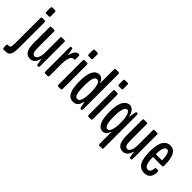

<svg xmlns="http://www.w3.org/2000/svg" viewBox="51 -1529 2529 2529"><g transform="rotate(45 1315.5 -264.5)"><path d="M16.6 163.6Q11.2 163.6 7.8 155.8Q4.4 147.9 4.4 135.3V105.5Q4.4 80.6 16.1 80.6H35.2Q53.7 80.6 62.5 65.2Q71.3 49.8 71.3 2.9V-459Q71.3 -491.2 83.5 -491.2H137.7Q149.9 -491.2 149.9 -459V1.5Q149.9 44.4 145 75.2Q140.1 106 132.3 122.8Q124.5 139.6 111.6 149.2Q98.6 158.7 86.9 161.1Q75.2 163.6 57.6 163.6ZM81.5 -566.9Q69.3 -566.9 69.3 -593.3V-656.2Q69.3 -682.1 81.5 -682.1H139.6Q151.9 -682.1 151.9 -656.2V-593.3Q151.9 -566.9 139.6 -566.9Z M356.4 5.4Q336.4 5.4 320.6 0.7Q304.7 -3.9 289.6 -16.4Q274.4 -28.8 264.2 -49.3Q253.9 -69.8 247.8 -103.3Q241.7 -136.7 241.7 -181.6V-467.3Q241.7 -481.9 244.9 -486.6Q248 -491.2 254.4 -491.2H312Q317.9 -491.2 321 -486.6Q324.2 -481.9 324.2 -467.3V-168.5Q324.2 -110.4 336.4 -85.7Q348.6 -61 374 -61Q402.3 -61 419.9 -99.9Q437.5 -138.7 437.5 -190.4V-467.3Q437.5 -481.9 440.7 -486.6Q443.8 -491.2 450.2 -491.2H504.9Q511.2 -491.2 514.4 -486.6Q517.6 -481.9 517.6 -467.3V-29.8Q517.6 0 505.4 0H492.7Q485.8 0 481.7 -4.4Q477.5 -8.8 475.1 -23.4L463.9 -92.8Q462.4 -99.1 460.4 -99.1Q458.5 -99.1 457 -93.3Q444.8 -43.5 417 -19Q389.2 5.4 356.4 5.4Z M628.9 0Q623.5 0 620.1 -9.3Q616.7 -18.6 616.7 -33.7V-453.6Q616.7 -491.2 626 -491.2H644.5Q649.9 -491.2 652.8 -484.1Q655.8 -477.1 659.2 -460L670.4 -393.6Q671.4 -386.2 673.8 -386.2Q675.8 -386.2 676.8 -393.6Q691.4 -445.3 711.9 -470.2Q732.4 -495.1 754.4 -496.1H762.2Q774.9 -496.1 779.3 -489.7Q783.7 -483.4 783.7 -469.7V-420.9Q783.7 -409.2 781.7 -405.8Q779.8 -402.3 774.9 -402.3Q756.3 -402.3 749 -399.4Q722.2 -391.6 709 -347.2Q695.8 -302.7 695.8 -253.4V-33.7Q695.8 -18.6 692.4 -9.3Q689 0 683.6 0Z M873 0Q860.8 0 860.8 -32.7V-459Q860.8 -491.2 873 -491.2H927.7Q939.5 -491.2 939.5 -459V-32.7Q939.5 0 927.7 0ZM871.1 -566.9Q858.9 -566.9 858.9 -593.3V-656.2Q858.9 -682.1 871.1 -682.1H929.2Q941.4 -682.1 941.4 -656.2V-593.3Q941.4 -566.9 929.2 -566.9Z M1152.3 5.4Q1023.9 5.4 1023.9 -244.1Q1023.9 -497.1 1148.9 -497.1Q1203.1 -497.1 1229 -428.7Q1232.4 -423.8 1232.9 -423.8Q1234.9 -423.8 1234.9 -430.2V-668Q1234.9 -697.3 1247.1 -697.3H1307.6Q1319.8 -697.3 1319.8 -668V-32.7Q1319.8 0 1308.1 0H1293.9Q1283.2 0 1277.3 -29.3Q1264.2 -104.5 1261.7 -105.5Q1260.3 -104 1258.3 -99.6Q1245.1 -39.1 1218.3 -16.8Q1191.4 5.4 1152.3 5.4ZM1234.4 -249.5Q1234.4 -341.8 1217.8 -386.2Q1201.2 -430.7 1171.4 -430.7Q1156.7 -430.7 1146.2 -423.1Q1135.7 -415.5 1127 -396.5Q1118.2 -377.4 1113.8 -340.6Q1109.4 -303.7 1109.4 -249.5Q1109.4 -173.8 1117.2 -131.3Q1125 -88.9 1137.7 -75Q1150.4 -61 1170.9 -61Q1234.4 -61 1234.4 -249.5Z M1435.5 0Q1423.3 0 1423.3 -32.7V-459Q1423.3 -491.2 1435.5 -491.2H1490.2Q1502 -491.2 1502 -459V-32.7Q1502 0 1490.2 0ZM1433.6 -566.9Q1421.4 -566.9 1421.4 -593.3V-656.2Q1421.4 -682.1 1433.6 -682.1H1491.7Q1503.9 -682.1 1503.9 -656.2V-593.3Q1503.9 -566.9 1491.7 -566.9Z M1806.2 168Q1794.9 168 1794.9 142.6L1794.4 -64Q1794.4 -70.3 1791.5 -70.3Q1789.1 -70.3 1788.6 -67.4Q1775.9 -32.2 1754.9 -13.4Q1733.9 5.4 1709 5.4Q1587.4 5.4 1587.4 -249Q1587.4 -315.4 1598.1 -365.2Q1608.9 -415 1627.4 -442.9Q1646 -470.7 1667.7 -483.9Q1689.5 -497.1 1714.4 -497.1Q1747.6 -497.1 1774.4 -469.7Q1801.3 -442.4 1814.9 -385.7Q1816.4 -381.3 1817.9 -381.3Q1819.8 -381.3 1820.8 -386.7Q1820.8 -389.6 1832 -462.4Q1837.4 -492.2 1849.6 -492.2H1862.3Q1873.5 -492.2 1873.5 -462.4V142.6Q1873.5 157.7 1870.8 162.8Q1868.2 168 1862.3 168ZM1731.4 -61Q1760.3 -61 1777.6 -108.6Q1794.9 -156.2 1794.9 -244.1Q1794.9 -330.6 1777.8 -380.6Q1760.7 -430.7 1731.9 -430.7Q1704.1 -430.7 1688.2 -381.6Q1672.4 -332.5 1672.4 -244.1Q1672.4 -61 1731.4 -61Z M2082.5 5.4Q2062.5 5.4 2046.6 0.7Q2030.8 -3.9 2015.6 -16.4Q2000.5 -28.8 1990.2 -49.3Q1980 -69.8 1973.9 -103.3Q1967.8 -136.7 1967.8 -181.6V-467.3Q1967.8 -481.9 1970.9 -486.6Q1974.1 -491.2 1980.5 -491.2H2038.1Q2043.9 -491.2 2047.1 -486.6Q2050.3 -481.9 2050.3 -467.3V-168.5Q2050.3 -110.4 2062.5 -85.7Q2074.7 -61 2100.1 -61Q2128.4 -61 2146 -99.9Q2163.6 -138.7 2163.6 -190.4V-467.3Q2163.6 -481.9 2166.7 -486.6Q2169.9 -491.2 2176.3 -491.2H2231Q2237.3 -491.2 2240.5 -486.6Q2243.7 -481.9 2243.7 -467.3V-29.8Q2243.7 0 2231.4 0H2218.8Q2211.9 0 2207.8 -4.4Q2203.6 -8.8 2201.2 -23.4L2189.9 -92.8Q2188.5 -99.1 2186.5 -99.1Q2184.6 -99.1 2183.1 -93.3Q2170.9 -43.5 2143.1 -19Q2115.2 5.4 2082.5 5.4Z M2596.2 -118.2Q2596.2 -64 2566.9 -29.3Q2537.6 5.4 2480 5.4Q2457 5.4 2438 0.2Q2418.9 -4.9 2398.4 -21Q2377.9 -37.1 2363.8 -63.7Q2349.6 -90.3 2340.6 -137Q2331.5 -183.6 2331.5 -246.1Q2331.5 -309.1 2340.3 -355.7Q2349.1 -402.3 2362.8 -429Q2376.5 -455.6 2396.2 -471.4Q2416 -487.3 2434.1 -492.2Q2452.1 -497.1 2474.1 -497.1Q2600.1 -497.1 2600.1 -261.7Q2600.1 -227.5 2587.9 -227.5H2418Q2414.1 -227.5 2414.1 -215.3Q2414.6 -141.1 2431.9 -101.1Q2449.2 -61 2482.4 -61Q2498.5 -61 2509.5 -68.4Q2520.5 -75.7 2525.9 -89.8Q2531.2 -104 2533.4 -114.5Q2535.6 -125 2537.1 -140.6Q2538.6 -151.4 2545.4 -151.4H2585Q2596.2 -151.4 2596.2 -126ZM2416.5 -279.3H2528.3Q2529.3 -279.3 2529.3 -291.5Q2525.4 -431.2 2473.6 -431.2Q2449.7 -431.2 2433.6 -400.4Q2417.5 -369.6 2414.6 -303.7Q2414.6 -279.3 2416.5 -279.3Z"/></g></svg>

Font: BenchNine
Style: Bold
Weight: 700
Version: Version 1 ; ttfautohint (v0.92.18-e454-dirty) -l 8 -r 50 -G 